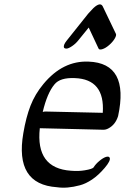

<svg xmlns="http://www.w3.org/2000/svg" viewBox="-20 -825 576 885"><path d="M274.8 -606Q270.8 -617 287.6 -638L386.5 -762L410.7 -788Q442.3 -817 453.4 -796L514.3 -669Q517.7 -662 508.4 -646.5Q499 -631 482.8 -617Q466.6 -603 452.2 -598.5Q437.8 -594 434.4 -601L388.9 -698L341.8 -640Q329.4 -624 312.4 -612.5Q295.4 -601 286.4 -601Q277.4 -601 274.8 -606ZM163.5 -234Q143.3 -49 307.3 -38Q342.1 -35 370.5 -40Q407 -46 411.7 -54Q421 -69 437.8 -83Q454.5 -97 467.9 -101.5Q481.3 -106 485.6 -98Q491.4 -85 462.5 -51Q433.5 -17 404.3 2.5Q375.1 22 348.5 29Q289.1 45 242.7 38Q46.8 25 87.5 -211Q99.8 -284 120.5 -337.5Q141.2 -391 180.3 -438Q269.8 -546 388.3 -541Q576.7 -534 524.4 -290Q511.9 -250 479.4 -233Q466.8 -226 452.9 -227ZM177 -309Q184.2 -311 188.2 -311L453.7 -305Q464.2 -460 324.7 -465Q256.9 -468 231.1 -436Q197.6 -396 177 -309Z"/></svg>

Font: Kavivanar
Style: Regular
Weight: 400
Designer: Tharique Azeez
Foundry: Tharique Azeez
Version: Version 1.88